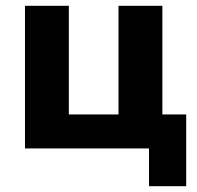

<svg xmlns="http://www.w3.org/2000/svg" viewBox="-20 -511 678 661"><path d="M493 130V0H66V-491H217V-117H388V-491H539V-117H621V130Z"/></svg>

Font: Nunito Sans ExtraBold
Style: Regular
Weight: 800
Designer: Vernon Adams
Foundry: Vernon Adams
Version: Version 3.101; ttfautohint (v1.8.4.7-5d5b);gftools[0.9.27]